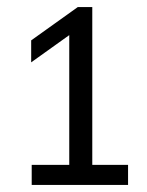

<svg xmlns="http://www.w3.org/2000/svg" viewBox="-20 -830 416 542"><path d="M175.5 -318.5V-764.5L199.5 -748L68 -654V-716L199.5 -810H240.5V-318.5ZM69.5 -308V-364.5H341.5V-308Z"/></svg>

Font: Encode Sans SemiCondensed
Style: Regular
Weight: 400
Width: 4
Designer: Multiple Designers
Foundry: Impallari Type
Version: Version 3.002